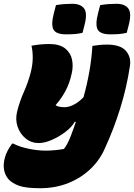

<svg xmlns="http://www.w3.org/2000/svg" viewBox="-79 -792 707 1012"><path d="M87 -551Q134 -560 180 -560Q235 -560 264 -537Q293 -514 300.5 -478.5Q308 -443 299 -405Q288 -353 265.5 -311.5Q243 -270 214 -238Q221 -232 234 -229.5Q247 -227 262 -227Q283 -227 308.5 -239.5Q334 -252 361 -279Q380 -347 392 -415Q404 -483 408 -550Q426 -553 445 -555Q464 -557 484 -557Q556 -557 584.5 -524Q613 -491 606 -445Q589 -331 554.5 -220.5Q520 -110 476 -15Q450 48 400 96.5Q350 145 282 172.5Q214 200 133 200Q57 200 21 187Q-15 174 -35 152Q-72 106 -53 38Q-44 4 -15 -35H-9Q24 -18 71.5 -8Q119 2 162 2Q185 2 211 -0.5Q237 -3 258 -7Q276 -29 294 -75Q309 -114 321 -150H315Q299 -122 265.5 -96.5Q232 -71 194 -54.5Q156 -38 125 -38Q86 -38 56.5 -62Q27 -86 14 -123.5Q1 -161 11 -203Q24 -256 46.5 -306.5Q69 -357 83 -410Q93 -450 93.5 -485Q94 -520 87 -551ZM216 -765Q239 -769 261.5 -770.5Q284 -772 302 -772Q346 -772 364.5 -747Q383 -722 366 -658L356 -619Q334 -614 315.5 -612.5Q297 -611 269 -611Q217 -611 203 -636Q189 -661 205 -723ZM449 -765Q472 -769 494.5 -770.5Q517 -772 535 -772Q579 -772 597.5 -747Q616 -722 599 -658L589 -619Q567 -614 548.5 -612.5Q530 -611 502 -611Q450 -611 436 -636Q422 -661 438 -723Z"/></svg>

Font: Recursive Sn Csl St XBk
Style: Italic
Weight: 1000
Italic angle: -15°
Version: Version 1.085;hotconv 1.1.0;makeotfexe 2.6.0; ttfautohint (v